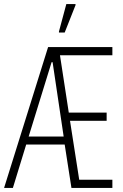

<svg xmlns="http://www.w3.org/2000/svg" viewBox="-21 -918 600 938"><path d="M-1 0 214 -688H528V-648H272L315 -368H500V-328H321L366 -40H528V0H328L295 -212H107L42 0ZM119 -251H290L236 -614H231ZM267 -759V-764L303 -898H348V-893L295 -759Z"/></svg>

Font: Saira ExtraCondensed ExtraLight
Style: Regular
Weight: 250
Width: 2
Designer: Hector Gatti with collaboration of the Omnibus-Type team
Foundry: Omnibus-Type
Version: Version 1.101